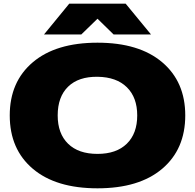

<svg xmlns="http://www.w3.org/2000/svg" viewBox="-20 -1005 1063 1048"><path d="M33.2 -375Q33.2 -558.6 159.2 -665.3Q285.2 -772 512.2 -772Q739.3 -772 865.2 -665.3Q991.2 -558.6 991.2 -375Q991.2 -190.4 865.2 -83.7Q739.3 22.9 512.2 22.9Q285.2 22.9 159.2 -83.7Q33.2 -190.4 33.2 -375ZM512.2 -165Q615.2 -165 672.1 -220.5Q729 -275.9 729 -375Q729 -473.1 672.4 -528.8Q615.7 -584.5 513.2 -585.9Q408.7 -587.4 351.8 -532Q294.9 -476.6 294.9 -375Q294.9 -275.9 351.6 -220.5Q408.2 -165 512.2 -165ZM357.9 -984.9H666L804.2 -816.9H600.1L512.2 -902.8L423.8 -816.9H220.2Z"/></svg>

Font: Mattone
Style: Bold
Weight: 700
Width: 6
Designer: Nunzio Mazzaferro
Foundry: Collletttivo
Version: Version 2.000;Glyphs 3.2 (3217)